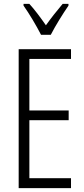

<svg xmlns="http://www.w3.org/2000/svg" viewBox="-20 -967 432 987"><path d="M191 -788H241C265 -835 303 -896 332 -938V-947H302C268 -906 246 -879 216 -837C189 -876 157 -919 131 -947H101V-938C129 -899 167 -835 191 -788ZM345 0V-51H131V-349H333V-399H131V-664H345V-714H76V0Z"/></svg>

Font: Noto Sans Armenian ExtraCondensed Light
Style: Regular
Weight: 300
Width: 2
Designer: Monotype Design Team
Foundry: Monotype Imaging Inc.
Version: Version 2.008